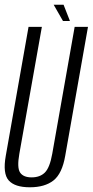

<svg xmlns="http://www.w3.org/2000/svg" viewBox="-27 -789 393 814"><path d="M99.5 5Q36 5 10 -24Q-16 -53 -2.5 -128.5L94 -675H150.5L55 -137Q44.5 -78 58.2 -57.5Q72 -37 107 -37Q142.5 -37 163.2 -57.5Q184 -78 194.5 -137L289.5 -675H346L249.5 -128.5Q236.5 -53 199.8 -24Q163 5 99.5 5ZM240 -700 200.5 -769H242.5L269.5 -700Z"/></svg>

Font: Anybody Condensed Light
Style: Italic
Weight: 300
Width: 3
Italic angle: -10°
Designer: Tyler Finck
Foundry: Etcetera Type Company
Version: Version 1.010; ttfautohint (v1.8.3) -l 8 -r 50 -G 200 -x 14 